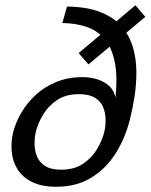

<svg xmlns="http://www.w3.org/2000/svg" viewBox="-20 -702 574 732"><path d="M475.5 -248Q458 -176 421 -117.5Q384 -59 327.8 -24.5Q271.5 10 194.8 10Q137.5 10 100.9 -8.8Q64.3 -27.5 45.9 -58.1Q27.5 -88.7 24.5 -125.8Q21.5 -162.8 30.5 -199.5Q40.3 -236.2 61.9 -273.2Q83.5 -310.2 116.8 -340.8Q150 -371.3 195.1 -389.7Q240.2 -408 296.2 -408Q317.8 -408 343.4 -401.8Q369 -395.5 390.5 -379.2Q412 -362.8 420.3 -331.2Q428.7 -413.7 416.9 -468.2Q405.2 -522.8 377.9 -554.3Q350.7 -585.8 309.7 -599.7Q268.7 -613.5 217.7 -614.3L235.5 -677Q312.8 -676 363.8 -655.5Q414.8 -635 444.6 -600Q474.3 -565 487 -521Q499.7 -477 499.9 -429Q500.2 -381 493 -334.5Q485.8 -288 475.5 -248ZM377.7 -199.5Q382.8 -221.7 382.5 -246.8Q382.2 -271.8 373.1 -293.8Q364 -315.8 341.8 -329.4Q319.5 -343 281.3 -343Q230.3 -343 196.6 -319.8Q162.8 -296.7 143.3 -263.3Q123.8 -230 116.7 -199.5Q111.5 -177.3 111.8 -152.2Q112.2 -127.2 121.2 -105.1Q130.2 -83 152.4 -69Q174.7 -55 212.8 -55Q264 -55 298.2 -78.7Q332.3 -102.3 351.5 -136.2Q370.7 -170 377.7 -199.5ZM496.3 -682 534 -637.8 317.3 -456.5 279.8 -499.5Z"/></svg>

Font: Epunda Slab Light
Style: Italic
Weight: 300
Italic angle: -12°
Designer: Simon Atzbach
Foundry: typofactur
Version: Version 1.102